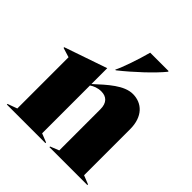

<svg xmlns="http://www.w3.org/2000/svg" viewBox="-198 -893 1039 1039"><g transform="rotate(45 321.0 -373.5)"><path d="M13 0H308V-5L258 -25V-391C274 -402 297 -412 324 -412C364 -412 389 -389 389 -340V-25L339 -5V0H629V-5L579 -25V-377C579 -474 525 -523 455 -523C389 -523 323 -462 258 -402V-523H257L13 -439V-434L68 -417V-25L13 -5ZM294 -548H299C375 -608 462 -690 504 -742V-747H363C343 -672 313 -586 294 -548Z"/></g></svg>

Font: Nyght Serif Dark
Style: Regular
Weight: 800
Designer: Maksym Kobuzan
Version: Version 0.410;Glyphs 3.1.2 (3151)